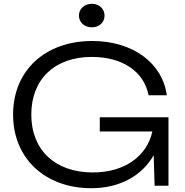

<svg xmlns="http://www.w3.org/2000/svg" viewBox="-20 -979 973 1012"><path d="M469 -70C272 -70 145 -187 145 -375C145 -563 270 -679 464 -679C629 -679 740 -599 763 -477H859C838 -642 685 -763 466 -763C221 -763 49 -610 49 -375C49 -141 221 13 461 13C615 13 731 -56 790 -161L795 0H868V-361H506V-286H783C755 -157 638 -70 469 -70ZM464 -835C503 -835 531 -861 531 -897C531 -932 503 -959 464 -959C425 -959 396 -932 396 -897C396 -861 425 -835 464 -835Z"/></svg>

Font: Bounded Light
Style: Regular
Weight: 300
Designer: Vlad Churkin
Version: Version 3.0